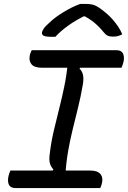

<svg xmlns="http://www.w3.org/2000/svg" viewBox="-20 -955 649 975"><path d="M312 -67 236 -64 251 -95Q239 -107 233.5 -125.5Q228 -144 233 -177Q240 -235 253 -290.5Q266 -346 280 -401Q294 -456 306 -513.5Q318 -571 324 -633L400 -637L384 -606Q397 -594 401.5 -574.5Q406 -555 400 -522Q390 -464 376.5 -409Q363 -354 349.5 -299.5Q336 -245 326 -188Q316 -131 312 -67ZM489 0H59Q47 0 38.5 -4Q30 -8 26 -15.5Q22 -23 21 -33Q20 -43 22 -55Q23 -62 25 -68Q27 -74 29 -79.5Q31 -85 33 -89H436Q463 -89 477.5 -81Q492 -73 497 -59Q502 -45 498 -27Q497 -22 495.5 -17Q494 -12 492.5 -8Q491 -4 489 0ZM141 -700H571Q596 -700 604 -684.5Q612 -669 608 -644Q607 -640 605.5 -635.5Q604 -631 603 -626.5Q602 -622 600 -618.5Q598 -615 597 -611H194Q155 -611 140.5 -628Q126 -645 131 -672Q132 -677 133 -680.5Q134 -684 135.5 -687.5Q137 -691 138.5 -694.5Q140 -698 141 -700ZM387 -935Q392 -935 397.5 -935Q403 -935 408.5 -935Q414 -935 419 -935Q437 -935 452.5 -931Q468 -927 493 -909Q508 -898 523.5 -884.5Q539 -871 553 -855Q567 -839 579.5 -820.5Q592 -802 601 -781Q590 -775 579.5 -772Q569 -769 553 -769Q537 -769 526.5 -774Q516 -779 505 -793Q485 -818 459 -840Q433 -862 386 -885L442 -872Q425 -872 408.5 -872Q392 -872 375 -872L434 -886Q371 -857 328.5 -826.5Q286 -796 261 -768H242Q222 -768 211 -770.5Q200 -773 196 -778Q192 -783 193 -790Q194 -797 202 -809.5Q210 -822 229 -838Q245 -854 263.5 -867.5Q282 -881 302.5 -893.5Q323 -906 344 -916.5Q365 -927 387 -935Z"/></svg>

Font: Rec Mono Duotone
Style: Italic
Weight: 400
Italic angle: -10°
Monospace: yes
Version: Version 1.085; ttfautohint (v1.8.4.7-5d5b)